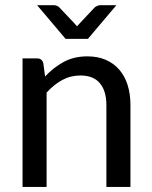

<svg xmlns="http://www.w3.org/2000/svg" viewBox="-20 -738 599 758"><path d="M69 0ZM69 0V-507.5H126Q146 -507.5 151 -488.5L158 -436Q191 -471.5 231.5 -493.5Q272 -515.5 325 -515.5Q366.5 -515.5 398.2 -501.5Q430 -487.5 451.5 -462.2Q473 -437 484 -401.8Q495 -366.5 495 -323.5V0H400V-323.5Q400 -378.5 374.5 -409.2Q349 -440 297 -440Q258.5 -440 225.5 -422Q192.5 -404 164 -372.5V0ZM126.5 -717.5H192.5Q198.5 -717.5 204.2 -715.2Q210 -713 213 -710L275.5 -644L284 -634L293 -644L355 -710Q359 -712.5 364.5 -715Q370 -717.5 376 -717.5H439.5L327 -584.5H239Z"/></svg>

Font: Lato Medium
Style: Regular
Weight: 500
Designer: Lukasz Dziedzic
Foundry: tyPoland Lukasz Dziedzic
Version: Version 2.006; 2014-01-15